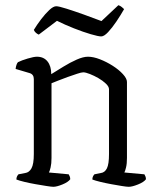

<svg xmlns="http://www.w3.org/2000/svg" viewBox="-20 -718 605 738"><path d="M185 0Q178 0 159 -3Q140 -6 117 -10Q94 -14 73.5 -19Q53 -24 43 -28Q43 -35 45.5 -40Q48 -45 51 -48L77 -53Q92 -55 101 -71Q110 -87 110 -126V-414Q110 -432 94 -437L40 -453Q41 -462 43.5 -469Q46 -476 49 -479Q63 -486 86.5 -493Q110 -500 122 -500Q148 -500 162.5 -482Q177 -464 177 -433Q198 -446 224 -462Q250 -478 275 -489Q300 -500 318 -500Q339 -500 364.5 -490Q390 -480 413.5 -465Q437 -450 452.5 -433Q468 -416 468 -403V-111Q468 -89 464.5 -74.5Q461 -60 458 -55L535 -48Q537 -45 539 -40Q541 -35 541 -29Q533 -18 510.5 -9Q488 0 475 0Q467 0 448.5 -3Q430 -6 408 -10Q386 -14 365.5 -19Q345 -24 335 -28Q335 -35 337.5 -40Q340 -45 343 -48L368 -53Q383 -55 391 -71Q399 -87 399 -126V-375Q399 -385 387 -396.5Q375 -408 358.5 -417.5Q342 -427 325.5 -433.5Q309 -440 300 -440Q293 -440 276.5 -434.5Q260 -429 240 -422Q220 -415 203 -408Q186 -401 178 -398V-111Q178 -89 174.5 -74.5Q171 -60 168 -55L244 -48Q246 -45 248 -40Q250 -35 250 -29Q242 -18 220 -9Q198 0 185 0ZM369 -578Q358 -578 329 -586.5Q300 -595 264.5 -609Q229 -623 199 -638L129 -585Q124 -587 118.5 -591.5Q113 -596 110 -603Q122 -623 138 -644Q154 -665 169.5 -679.5Q185 -694 196 -694Q206 -694 236 -684.5Q266 -675 302.5 -662Q339 -649 370 -637L435 -698Q442 -696 448 -691Q454 -686 457 -683Q444 -660 427.5 -635.5Q411 -611 395.5 -594.5Q380 -578 369 -578Z"/></svg>

Font: Texturina 72pt Light
Style: Regular
Weight: 300
Designer: Guillermo Torres Carreño
Foundry: Omnibus-Type
Version: Version 1.002; ttfautohint (v1.8.3)